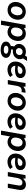

<svg xmlns="http://www.w3.org/2000/svg" viewBox="2392 -2996 814 5637"><g transform="rotate(90 2798.5 -177.0)"><path d="M278 8C442 8 559 -136 559 -294C559 -444 454 -528 319 -528C156 -528 37 -385 37 -225C37 -77 140 8 278 8ZM281 -90C212 -90 168 -144 168 -226C168 -315 219 -430 316 -430C386 -430 429 -376 429 -294C429 -204 378 -90 281 -90Z M583 200H709L755 -65C792 -19 849 9 921 9C1080 9 1182 -145 1182 -302C1182 -437 1097 -529 967 -529C903 -529 850 -506 809 -469C809 -489 808 -509 806 -520H709ZM898 -92C855 -92 787 -121 787 -224C787 -314 832 -433 932 -433C1005 -433 1051 -381 1051 -297C1051 -206 1002 -92 898 -92Z M1491 -147C1628 -147 1718 -249 1718 -353C1718 -388 1708 -418 1692 -442L1768 -564H1649C1640 -551 1626 -529 1614 -506C1579 -523 1538 -531 1495 -531C1350 -531 1268 -429 1268 -325C1268 -265 1298 -219 1343 -189L1325 -85C1253 -64 1200 -17 1201 59C1202 176 1348 212 1456 210C1578 208 1679 152 1678 45C1676 -63 1529 -97 1430 -98L1439 -152C1456 -149 1474 -147 1491 -147ZM1454 119C1389 120 1322 101 1322 50C1322 6 1368 -16 1426 -17C1475 -17 1556 -4 1556 53C1556 97 1508 119 1454 119ZM1491 -237C1433 -237 1391 -271 1391 -325C1391 -390 1439 -435 1499 -435C1557 -435 1597 -399 1597 -345C1597 -283 1553 -237 1491 -237Z M2028 10C2112 10 2192 -21 2240 -70L2181 -147C2147 -117 2098 -94 2044 -94C1967 -94 1914 -142 1910 -220C1953 -215 1994 -211 2033 -211C2174 -211 2272 -258 2272 -366C2272 -464 2198 -527 2069 -527C1908 -527 1786 -387 1786 -222C1786 -84 1886 10 2028 10ZM1918 -294C1938 -372 1994 -430 2059 -430C2117 -430 2149 -404 2149 -361C2149 -314 2091 -288 2005 -288C1977 -288 1946 -290 1918 -294Z M2329 0H2455L2504 -282C2518 -362 2570 -411 2650 -408C2663 -407 2674 -404 2683 -400L2704 -520H2689C2625 -520 2568 -497 2524 -454C2524 -475 2523 -498 2522 -520H2420Z M2948 8C3112 8 3229 -136 3229 -294C3229 -444 3124 -528 2989 -528C2826 -528 2707 -385 2707 -225C2707 -77 2810 8 2948 8ZM2951 -90C2882 -90 2838 -144 2838 -226C2838 -315 2889 -430 2986 -430C3056 -430 3099 -376 3099 -294C3099 -204 3048 -90 2951 -90Z M3548 10C3632 10 3712 -21 3760 -70L3701 -147C3667 -117 3618 -94 3564 -94C3487 -94 3434 -142 3430 -220C3473 -215 3514 -211 3553 -211C3694 -211 3792 -258 3792 -366C3792 -464 3718 -527 3589 -527C3428 -527 3306 -387 3306 -222C3306 -84 3406 10 3548 10ZM3438 -294C3458 -372 3514 -430 3579 -430C3637 -430 3669 -404 3669 -361C3669 -314 3611 -288 3525 -288C3497 -288 3466 -290 3438 -294Z M3814 200H3940L3986 -65C4023 -19 4080 9 4152 9C4311 9 4413 -145 4413 -302C4413 -437 4328 -529 4198 -529C4134 -529 4081 -506 4040 -469C4040 -489 4039 -509 4037 -520H3940ZM4129 -92C4086 -92 4018 -121 4018 -224C4018 -314 4063 -433 4163 -433C4236 -433 4282 -381 4282 -297C4282 -206 4233 -92 4129 -92Z M4730 10C4814 10 4894 -21 4942 -70L4883 -147C4849 -117 4800 -94 4746 -94C4669 -94 4616 -142 4612 -220C4655 -215 4696 -211 4735 -211C4876 -211 4974 -258 4974 -366C4974 -464 4900 -527 4771 -527C4610 -527 4488 -387 4488 -222C4488 -84 4588 10 4730 10ZM4620 -294C4640 -372 4696 -430 4761 -430C4819 -430 4851 -404 4851 -361C4851 -314 4793 -288 4707 -288C4679 -288 4648 -290 4620 -294Z M5030 0H5156L5208 -294C5224 -373 5276 -428 5337 -428C5414 -428 5437 -381 5423 -303L5370 0H5496L5552 -316C5577 -453 5517 -532 5394 -532C5339 -532 5279 -508 5224 -450C5225 -475 5226 -501 5224 -520H5122Z"/></g></svg>

Font: Fixel Text 20240404 SemiBold
Style: Italic
Weight: 600
Width: 4
Italic angle: -10°
Designer: AlfaBravo + MacPaw
Foundry: Kyrylo Tkachov, Marchela Mozhyna, Serhii Makarenko, Maria Weinstein, Zakhar Kryvoshyya
Version: Version 1.211;Glyphs 3.2 (3225)